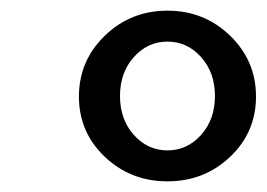

<svg xmlns="http://www.w3.org/2000/svg" viewBox="-20 -700 500 360"><path d="M176.5 -406Q128 -452 128 -519Q128 -586 176.5 -633Q225 -680 294 -680Q363 -680 411.5 -633Q460 -586 460 -519Q460 -452 411.5 -406Q363 -360 294 -360Q225 -360 176.5 -406ZM231 -593Q205 -564 205 -520Q205 -476 231 -447Q257 -418 294 -418Q331 -418 357 -447Q383 -476 383 -520Q383 -564 357 -593Q331 -622 294 -622Q257 -622 231 -593Z"/></svg>

Font: Lingua Franca
Style: Bold Italic
Weight: 700
Italic angle: -13°
Version: Version 1.19